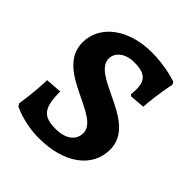

<svg xmlns="http://www.w3.org/2000/svg" viewBox="-185 -775 909 909"><g transform="rotate(45 269.5 -321.0)"><path d="M220 12C387 12 497 -68 497 -189C497 -289 403 -335 318 -375C250 -408 187 -437 187 -489C187 -531 228 -562 285 -562C355 -562 383 -539 383 -479C383 -460 381 -443 381 -443L390 -437L464 -443C470 -534 488 -614 488 -614L481 -627C481 -627 409 -654 311 -654C156 -654 45 -571 45 -455C45 -360 126 -313 204 -275C279 -238 352 -209 352 -154C352 -105 310 -75 246 -75C161 -75 135 -105 135 -216L53 -210C52 -127 37 -40 37 -40L45 -26C45 -26 116 12 220 12Z"/></g></svg>

Font: Alegreya SC
Style: Bold
Weight: 700
Designer: Juan Pablo del Peral
Foundry: Huerta Tipografica
Version: Version 2.007;PS 002.007;hotconv 1.0.88;makeotf.lib2.5.64775